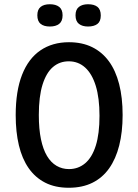

<svg xmlns="http://www.w3.org/2000/svg" viewBox="-20 -872 652 905"><path d="M304 13Q240 13 193 -11Q146 -35 115 -79.5Q84 -124 69 -187Q54 -250 54 -329Q54 -443 84 -519.5Q114 -596 170.5 -634.5Q227 -673 305 -673Q367 -673 414 -650Q461 -627 493 -583.5Q525 -540 541.5 -476Q558 -412 558 -330Q558 -250 542 -186.5Q526 -123 494.5 -78.5Q463 -34 415.5 -10.5Q368 13 304 13ZM305 -75Q349 -75 381.5 -102.5Q414 -130 431.5 -185.5Q449 -241 449 -326Q449 -410 431.5 -467Q414 -524 381.5 -553.5Q349 -583 304 -583Q261 -583 229.5 -556Q198 -529 180.5 -473Q163 -417 163 -330Q163 -264 173 -216Q183 -168 201.5 -137Q220 -106 246.5 -90.5Q273 -75 305 -75ZM395 -747Q368 -747 352 -759.5Q336 -772 336 -800Q336 -827 352 -839.5Q368 -852 395 -852Q424 -852 439.5 -839.5Q455 -827 455 -799Q455 -771 439 -759Q423 -747 395 -747ZM215 -747Q187 -747 171.5 -759.5Q156 -772 156 -800Q156 -827 171.5 -839.5Q187 -852 215 -852Q243 -852 259 -839.5Q275 -827 275 -800Q275 -772 259 -759.5Q243 -747 215 -747Z"/></svg>

Font: Bricolage Grotesque SemiCondensed Medium
Style: Regular
Weight: 500
Width: 4
Designer: Mathieu Triay
Foundry: Atelier Triay
Version: Version 1.001;gftools[0.9.33.dev8+g029e19f]